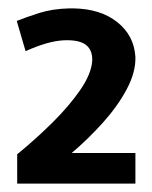

<svg xmlns="http://www.w3.org/2000/svg" viewBox="-20 -788 363 458"><path d="M21 -350V-420Q64 -455 104.5 -495Q145 -535 171.5 -573.5Q198 -612 200 -643Q201 -668 185.5 -680.5Q170 -693 134 -692Q113 -691 90.5 -684.5Q68 -678 41 -666L20 -738Q42 -747 73.5 -757Q105 -767 145 -768H146H148Q150 -768 151 -768Q152 -768 149 -768Q152 -768 155 -768Q220 -767 260 -735Q300 -703 303 -652Q304 -616 282.5 -575.5Q261 -535 225.5 -495.5Q190 -456 151 -423H303V-350Z"/></svg>

Font: Epunda Sans ExtraBold
Style: Regular
Weight: 800
Designer: Simon Atzbach
Foundry: typofactur
Version: Version 2.204; ttfautohint (v1.8.4.7-5d5b)